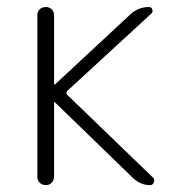

<svg xmlns="http://www.w3.org/2000/svg" viewBox="-20 -540 540 560"><path d="M114.3 0Q103.5 0 96.2 -6.8Q88.9 -13.7 88.9 -24.4V-496.1Q88.9 -505.9 95.7 -512.7Q102.5 -519.5 114.3 -519.5Q124 -519.5 130.9 -512.7Q137.7 -505.9 137.7 -496.1V-294.9Q137.7 -293.9 138.7 -293.9H140.6L362.3 -500Q384.8 -519.5 414.1 -519.5Q421.9 -519.5 424.3 -512.2Q426.8 -504.9 420.9 -500L176.8 -275.4Q170.9 -269.5 176.8 -262.7L426.8 -21.5Q431.6 -16.6 428.7 -8.3Q425.8 0 418 0Q389.6 0 367.2 -21.5L140.6 -241.2Q139.6 -242.2 138.7 -242.2Q137.7 -242.2 137.7 -241.2V-24.4Q137.7 -14.6 130.9 -7.3Q124 0 114.3 0Z"/></svg>

Font: Rounded-X Mgen+ 2m light
Style: Regular
Weight: 200
Designer: [Source Han Sans]
Ryoko NISHIZUKA  (kana & ideographs); Paul D. Hunt (Latin, Greek & Cyrillic); Wenlong ZHANG  (bopomofo
Version: Version 1.059.20150602